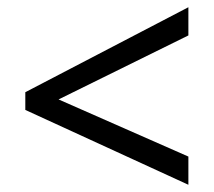

<svg xmlns="http://www.w3.org/2000/svg" viewBox="-20 -588 591 531"><path d="M50 -284V-333L501 -568V-490L142 -313L501 -155V-77Z"/></svg>

Font: hexhindi15
Style: Regular
Weight: 400
Designer: Jelle Bosma - Monotype Design Team
Foundry: Monotype Imaging Inc.
Version: Version 2.006